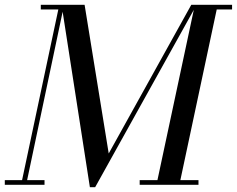

<svg xmlns="http://www.w3.org/2000/svg" viewBox="-45 -770 987 800"><path d="M-25 -19.5H47L198 -730.5H125V-750H307.5L408 -130.5L752 -750H922V-730.5H858L706.5 -19.5H782V0H537V-19.5H611L762.5 -729L351.5 10H329.5L216 -721L68 -19.5H140.5V0H-25Z"/></svg>

Font: Bodoni* 11pt
Style: Italic
Weight: 400
Italic angle: -13°
Version: Version 2.3